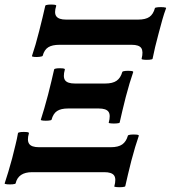

<svg xmlns="http://www.w3.org/2000/svg" viewBox="-25 -738 732 823"><path d="M629 -486Q628 -483 616 -482Q604 -481 592.5 -482Q581 -483 582 -486Q590 -518 580.5 -532Q571 -546 539 -546H230Q199 -546 182 -535.5Q165 -525 158 -499Q157 -496 145 -494.5Q133 -493 122 -494Q111 -495 112 -498Q120 -522 127.5 -547.5Q135 -573 143 -605Q151 -638 157.5 -663.5Q164 -689 169 -713Q170 -717 182 -718Q194 -719 205.5 -718Q217 -717 216 -713Q206 -682 216.5 -668Q227 -654 258 -654H567Q599 -654 615.5 -665.5Q632 -677 639 -703Q640 -706 652 -707Q664 -708 676 -707Q688 -706 687 -703Q678 -679 671 -654Q664 -629 655 -595Q646 -562 640 -536.5Q634 -511 629 -486ZM488 -213Q488 -210 475.5 -209Q463 -208 451.5 -209Q440 -210 441 -212Q450 -245 440 -259Q430 -273 398 -273H267Q236 -273 219.5 -262Q203 -251 196 -225Q195 -222 183 -221Q171 -220 160 -221Q149 -222 150 -225Q158 -249 165 -274Q172 -299 181 -332Q189 -365 195.5 -390.5Q202 -416 207 -440Q208 -444 219.5 -445Q231 -446 242.5 -445Q254 -444 253 -440Q244 -408 254 -394Q264 -380 296 -380H426Q458 -380 475 -392Q492 -404 499 -429Q500 -433 512 -434Q524 -435 535.5 -434Q547 -433 546 -429Q538 -406 530.5 -381Q523 -356 514 -322Q506 -289 499.5 -263Q493 -237 488 -213ZM512 60Q511 63 499 64Q487 65 475.5 64Q464 63 465 61Q474 28 464 14Q454 0 422 0H113Q53 0 42 48Q41 51 29 52Q17 53 5.5 52Q-6 51 -5 48Q3 24 10.5 -1Q18 -26 27 -59Q35 -92 41.5 -117.5Q48 -143 52 -167Q53 -171 65 -172Q77 -173 88.5 -172Q100 -171 99 -167Q90 -136 100 -121.5Q110 -107 142 -107H450Q482 -107 499 -119Q516 -131 523 -156Q524 -160 536 -161Q548 -162 559.5 -161Q571 -160 570 -156Q562 -133 554.5 -108Q547 -83 538 -49Q530 -16 523.5 10Q517 36 512 60Z"/></svg>

Font: Junicode
Style: Bold Italic
Weight: 700
Italic angle: -11°
Designer: Peter S. Baker
Version: Version 2.100; ttfautohint (v1.8.4)